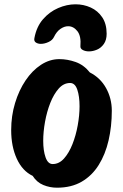

<svg xmlns="http://www.w3.org/2000/svg" viewBox="-20 -858 574 893"><path d="M245 15Q212 15 181.5 2.5Q151 -10 132 -40Q84 -63 58 -120Q32 -177 32 -253Q32 -319 50 -378.5Q68 -438 99 -484Q130 -530 170.5 -556.5Q211 -583 256 -583Q294 -583 332 -569.5Q370 -556 398 -521Q447 -496 473.5 -448Q500 -400 500 -343Q500 -270 485 -205Q470 -140 439 -90.5Q408 -41 360 -13Q312 15 245 15ZM225 -95Q255 -95 278 -121Q301 -147 317 -187.5Q333 -228 341.5 -275Q350 -322 350 -364Q350 -410 339.5 -441Q329 -472 306 -472Q276 -472 253 -446Q230 -420 214 -379.5Q198 -339 189.5 -292Q181 -245 181 -203Q181 -157 192 -126Q203 -95 225 -95ZM331 -838Q369 -838 402 -823Q435 -808 455.5 -777.5Q476 -747 476 -701Q476 -672 463 -653.5Q450 -635 431 -627Q412 -619 394 -619Q377 -619 365 -625.5Q353 -632 354 -643Q358 -690 340 -713Q322 -736 297 -736Q279 -736 261 -723.5Q243 -711 231 -686Q224 -671 205.5 -662.5Q187 -654 170 -654Q156 -654 146.5 -660.5Q137 -667 140 -681Q150 -734 180 -768.5Q210 -803 250.5 -820.5Q291 -838 331 -838Z"/></svg>

Font: Protest Riot
Style: Regular
Weight: 400
Designer: Octavio Pardo
Foundry: Ashler Design
Version: Version 2.005; ttfautohint (v1.8.4.7-5d5b)